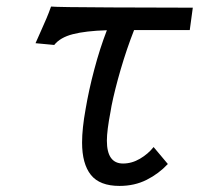

<svg xmlns="http://www.w3.org/2000/svg" viewBox="-20 -574 640 600"><path d="M110.5 -483Q117.5 -498.5 125 -516Q132.5 -533.5 139.5 -553.5Q159.5 -551.5 327.2 -550.8Q495 -550 582.5 -550L573 -480H399Q376 -421.5 357.2 -357.2Q338.5 -293 328.5 -243L325.5 -225.5Q314 -166 314 -134.5Q314 -63 364.5 -63Q392 -63 417.5 -78Q443 -93 460 -114.5L504.5 -61.5Q476 -31 438.2 -12Q400.5 7 353.5 7Q291.5 7 264 -27.5Q236.5 -62 236.5 -128.5Q236.5 -172.5 247.5 -233Q257.5 -292.5 274.8 -357.5Q292 -422.5 314 -479.5Q247.5 -477.5 207.8 -467.2Q168 -457 149.5 -433.5L91 -439Q96.5 -452 110.5 -483Z"/></svg>

Font: JuliaMono
Style: Italic
Weight: 400
Italic angle: -9°
Monospace: yes
Designer: cormullion
Foundry: corm
Version: Version 0.057; ttfautohint (v1.8.4)